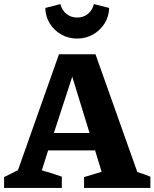

<svg xmlns="http://www.w3.org/2000/svg" viewBox="-34 -921 757 941"><path d="M639 -78Q656 -73 672 -67Q688 -61 703 -55V0H378V-53L464 -79L432 -184H202L171 -86Q197 -79 221 -71.5Q245 -64 269 -55V0H-14V-53L54 -87L255 -655H434ZM230 -269H405L320 -545ZM344 -732Q301 -732 266 -752Q231 -772 210 -806Q189 -840 188 -882L262 -901Q269 -871 291.5 -853Q314 -835 344 -835Q375 -835 397 -853Q419 -871 426 -901L501 -882Q500 -840 478.5 -806Q457 -772 422 -752Q387 -732 344 -732Z"/></svg>

Font: Piazzolla SC
Style: Bold
Weight: 700
Designer: Juan Pablo del Peral
Foundry: Huerta Tipografica
Version: Version 1.330